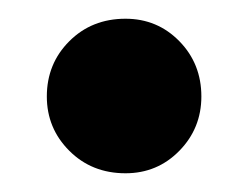

<svg xmlns="http://www.w3.org/2000/svg" viewBox="-20 -365 265 205"><path d="M114 -180Q148 -180 171.5 -204Q195 -228 195 -262Q195 -297 171.5 -321Q148 -345 114 -345Q78 -345 54 -321Q30 -297 30 -262Q30 -228 54 -204Q78 -180 114 -180Z"/></svg>

Font: Catamaran Thin ExtraBold
Style: Regular
Weight: 800
Version: Version 2.000